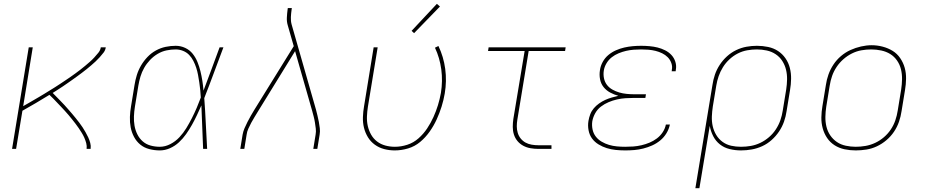

<svg xmlns="http://www.w3.org/2000/svg" viewBox="-20 -777 4840 1002"><path d="M43 0 130 -530H151L101 -223Q115 -231 129 -239Q143 -247 156.5 -255Q170 -263 184 -271Q198 -279 211.5 -287.5Q225 -296 239 -304.5Q253 -313 266.5 -321.5Q280 -330 293.5 -339Q307 -348 320.5 -357Q334 -366 347 -375Q360 -384 373 -393.5Q386 -403 399 -413Q412 -423 424.5 -433.5Q437 -444 449 -454.5Q461 -465 472 -477Q483 -489 493.5 -502Q504 -515 506 -530H532Q530 -515 520.5 -502.5Q511 -490 500.5 -478.5Q490 -467 479 -456.5Q468 -446 456 -436Q444 -426 432 -416Q420 -406 407.5 -397Q395 -388 382.5 -378.5Q370 -369 357.5 -360.5Q345 -352 332.5 -343Q320 -334 307 -325.5Q294 -317 281 -308.5Q268 -300 255 -292Q265 -282 275.5 -271Q286 -260 296.5 -249.5Q307 -239 317 -228Q327 -217 337 -205.5Q347 -194 356.5 -183Q366 -172 375.5 -160Q385 -148 394 -136.5Q403 -125 411 -112.5Q419 -100 426.5 -87Q434 -74 440.5 -60Q447 -46 451 -31Q455 -16 453 0H432Q434 -15 430 -30Q426 -45 420 -58.5Q414 -72 406.5 -84Q399 -96 391 -108Q383 -120 374 -131.5Q365 -143 356 -154.5Q347 -166 337.5 -177Q328 -188 318.5 -198.5Q309 -209 299 -219.5Q289 -230 279 -240.5Q269 -251 259 -261.5Q249 -272 238 -282Q203 -260 167.5 -239.5Q132 -219 97 -199L64 0Z M814 8Q786 8 759 1Q732 -6 712 -22.5Q692 -39 679.5 -62.5Q667 -86 662 -112.5Q657 -139 658 -167Q659 -195 664 -223L682 -333Q686 -359 694 -385Q702 -411 716 -435Q730 -459 749.5 -479.5Q769 -500 793.5 -513.5Q818 -527 844.5 -532.5Q871 -538 897 -538Q923 -538 946.5 -527Q970 -516 985.5 -496.5Q1001 -477 1010.5 -453.5Q1020 -430 1026 -405.5Q1032 -381 1036 -355.5Q1040 -330 1042 -304Q1064 -361 1084.5 -417.5Q1105 -474 1126 -530H1146Q1121 -464 1096.5 -397.5Q1072 -331 1046 -265Q1051 -199 1054 -132.5Q1057 -66 1061 0H1040Q1037 -57 1035.5 -114Q1034 -171 1031 -227Q1020 -202 1008 -176.5Q996 -151 982 -126Q968 -101 951.5 -77.5Q935 -54 914 -34.5Q893 -15 867 -3.5Q841 8 814 8ZM814 -11Q842 -11 869 -25Q896 -39 916.5 -61Q937 -83 952.5 -108.5Q968 -134 981.5 -160.5Q995 -187 1006.5 -214Q1018 -241 1028 -268Q1027 -288 1025 -307.5Q1023 -327 1020 -347Q1017 -367 1013.5 -386Q1010 -405 1004 -423.5Q998 -442 989 -459.5Q980 -477 967 -490.5Q954 -504 935.5 -511.5Q917 -519 897 -519Q873 -519 849 -514Q825 -509 803 -496Q781 -483 763 -464Q745 -445 732.5 -423Q720 -401 713 -377.5Q706 -354 702 -330L684 -220Q680 -195 679 -170Q678 -145 682 -121.5Q686 -98 696.5 -76.5Q707 -55 724.5 -39.5Q742 -24 765.5 -17.5Q789 -11 814 -11Z M1234 0 1246 -74Q1249 -91 1256 -107.5Q1263 -124 1271.5 -140.5Q1280 -157 1289 -173Q1298 -189 1308 -205L1513 -536L1482 -644Q1476 -663 1477 -684.5Q1478 -706 1481 -728L1482 -735H1503L1502 -728Q1499 -708 1498 -687.5Q1497 -667 1502 -649L1629 -205Q1633 -189 1637 -173Q1641 -157 1644 -140.5Q1647 -124 1649 -107.5Q1651 -91 1648 -74L1636 0H1615L1627 -74Q1630 -90 1628 -106Q1626 -122 1623.5 -138Q1621 -154 1617 -169Q1613 -184 1609 -199L1520 -510L1326 -195Q1317 -180 1308 -165.5Q1299 -151 1291 -136Q1283 -121 1276 -105.5Q1269 -90 1267 -74L1255 0Z M2040 8Q2012 8 1985 1Q1958 -6 1936 -22Q1914 -38 1900 -61Q1886 -84 1879.5 -110.5Q1873 -137 1874 -166Q1875 -195 1880 -223L1930 -530H1951L1900 -220Q1896 -195 1895 -169Q1894 -143 1899.5 -119Q1905 -95 1917 -74Q1929 -53 1948 -38.5Q1967 -24 1991 -17.5Q2015 -11 2041 -11Q2073 -11 2105.5 -21.5Q2138 -32 2164 -55Q2190 -78 2209 -106.5Q2228 -135 2242 -166Q2256 -197 2265.5 -228Q2275 -259 2281 -292Q2291 -354 2283 -414.5Q2275 -475 2250 -528L2268 -537Q2295 -481 2303.5 -417.5Q2312 -354 2301 -289Q2295 -254 2284.5 -220.5Q2274 -187 2259 -154Q2244 -121 2222.5 -90.5Q2201 -60 2173 -36.5Q2145 -13 2110 -2.5Q2075 8 2040 8ZM2141 -604 2128 -616 2260 -757 2276 -743Z M2789 0Q2769 0 2748.5 -3.5Q2728 -7 2710.5 -16.5Q2693 -26 2680.5 -41Q2668 -56 2662 -75Q2656 -94 2656 -114.5Q2656 -135 2659 -156L2718 -511H2527L2530 -530H2932L2929 -511H2739L2680 -153Q2677 -135 2677 -117.5Q2677 -100 2682 -83.5Q2687 -67 2697.5 -54Q2708 -41 2722.5 -33Q2737 -25 2754.5 -22Q2772 -19 2789 -19H2858V0Z M3243 8Q3218 8 3193.5 5.5Q3169 3 3146.5 -4Q3124 -11 3103.5 -23.5Q3083 -36 3069.5 -54.5Q3056 -73 3051.5 -97.5Q3047 -122 3051 -146Q3054 -164 3060.5 -181Q3067 -198 3079 -212Q3091 -226 3106.5 -237Q3122 -248 3138.5 -255.5Q3155 -263 3172.5 -268Q3190 -273 3207 -277Q3185 -283 3164.5 -294Q3144 -305 3130 -322.5Q3116 -340 3111.5 -363.5Q3107 -387 3111 -411Q3114 -433 3125.5 -454Q3137 -475 3155 -490Q3173 -505 3194.5 -514.5Q3216 -524 3238 -529Q3260 -534 3282 -536Q3304 -538 3326 -538Q3348 -538 3370 -536Q3392 -534 3412 -529Q3432 -524 3451 -514.5Q3470 -505 3484 -490Q3498 -475 3504.5 -454.5Q3511 -434 3507 -413Q3507 -411 3506.5 -409Q3506 -407 3506 -405H3485Q3486 -407 3486 -408.5Q3486 -410 3486 -412Q3490 -430 3483.5 -448Q3477 -466 3464.5 -478.5Q3452 -491 3435.5 -499Q3419 -507 3401 -511.5Q3383 -516 3364 -517.5Q3345 -519 3326 -519Q3307 -519 3287 -517.5Q3267 -516 3247.5 -511.5Q3228 -507 3208.5 -499Q3189 -491 3172.5 -478Q3156 -465 3145 -446.5Q3134 -428 3131 -408Q3128 -388 3132 -368.5Q3136 -349 3147.5 -334Q3159 -319 3176 -309.5Q3193 -300 3211.5 -294.5Q3230 -289 3250.5 -287Q3271 -285 3291 -285H3351L3348 -266H3288Q3266 -266 3244 -264.5Q3222 -263 3200 -258Q3178 -253 3156.5 -244Q3135 -235 3116.5 -221Q3098 -207 3086.5 -186.5Q3075 -166 3071 -144Q3068 -122 3072.5 -101Q3077 -80 3089.5 -64Q3102 -48 3120 -37.5Q3138 -27 3158 -21Q3178 -15 3199.5 -13Q3221 -11 3243 -11Q3264 -11 3285 -12.5Q3306 -14 3327.5 -19Q3349 -24 3369.5 -32.5Q3390 -41 3408 -54.5Q3426 -68 3438.5 -87Q3451 -106 3455 -127H3476Q3471 -103 3458 -81.5Q3445 -60 3425.5 -44Q3406 -28 3383.5 -18Q3361 -8 3337.5 -2Q3314 4 3290.5 6Q3267 8 3243 8Z M3609 205 3698 -333Q3702 -361 3711 -387.5Q3720 -414 3736 -438.5Q3752 -463 3774 -483Q3796 -503 3822 -515.5Q3848 -528 3875.5 -533Q3903 -538 3930 -538Q3960 -538 3988.5 -532Q4017 -526 4040 -511Q4063 -496 4079 -473Q4095 -450 4102 -422.5Q4109 -395 4108.5 -365.5Q4108 -336 4103 -307L4085 -197Q4081 -169 4071.5 -142Q4062 -115 4045.5 -90.5Q4029 -66 4006.5 -46Q3984 -26 3957.5 -14Q3931 -2 3903 3Q3875 8 3847 8Q3817 8 3788 1Q3759 -6 3737 -23.5Q3715 -41 3702 -66.5Q3689 -92 3684 -120L3630 205ZM3847 -11Q3873 -11 3898.5 -15.5Q3924 -20 3948 -31.5Q3972 -43 3993 -61Q4014 -79 4029 -102Q4044 -125 4052.5 -149.5Q4061 -174 4065 -200L4083 -310Q4087 -336 4087.5 -362.5Q4088 -389 4082 -413.5Q4076 -438 4062.5 -459Q4049 -480 4028 -494Q4007 -508 3981.5 -513.5Q3956 -519 3930 -519Q3905 -519 3879.5 -514.5Q3854 -510 3830.5 -498Q3807 -486 3787 -467.5Q3767 -449 3753 -426.5Q3739 -404 3730.5 -379.5Q3722 -355 3718 -330L3700 -221Q3696 -195 3695 -169Q3694 -143 3699.5 -118.5Q3705 -94 3718 -72.5Q3731 -51 3751 -36.5Q3771 -22 3795.5 -16.5Q3820 -11 3847 -11Z M4446 8Q4416 8 4387.5 2Q4359 -4 4335.5 -19Q4312 -34 4296.5 -57Q4281 -80 4273.5 -107.5Q4266 -135 4266.5 -164.5Q4267 -194 4272 -223L4290 -333Q4294 -361 4303.5 -388Q4313 -415 4329.5 -440Q4346 -465 4369 -484.5Q4392 -504 4418.5 -516Q4445 -528 4473.5 -534.5Q4502 -541 4529 -541Q4558 -541 4586.5 -533.5Q4615 -526 4638.5 -511.5Q4662 -497 4678 -473.5Q4694 -450 4701.5 -423Q4709 -396 4708.5 -366Q4708 -336 4703 -307L4685 -197Q4681 -169 4671.5 -141.5Q4662 -114 4645.5 -89.5Q4629 -65 4606 -45.5Q4583 -26 4556.5 -13.5Q4530 -1 4501.5 3.5Q4473 8 4446 8ZM4446 -11Q4471 -11 4497 -15.5Q4523 -20 4547.5 -31.5Q4572 -43 4593 -61Q4614 -79 4629 -101.5Q4644 -124 4652.5 -149Q4661 -174 4665 -200L4683 -310Q4687 -336 4687.5 -363Q4688 -390 4682 -415Q4676 -440 4661.5 -461Q4647 -482 4626 -495Q4605 -508 4579 -513.5Q4553 -519 4527 -519Q4501 -519 4475.5 -514.5Q4450 -510 4426 -498Q4402 -486 4381.5 -468Q4361 -450 4346 -427.5Q4331 -405 4322.5 -380.5Q4314 -356 4310 -330L4292 -220Q4288 -194 4287.5 -167.5Q4287 -141 4293 -116Q4299 -91 4313 -70.5Q4327 -50 4347.5 -36Q4368 -22 4394 -16.5Q4420 -11 4446 -11Z"/></svg>

Font: Iosevka Curly ThExObl
Style: Regular
Weight: 100
Width: 7
Italic angle: -9°
Monospace: yes
Designer: Belleve Invis
Foundry: Belleve Invis
Version: Version 11.1.0; ttfautohint (v1.8.3)